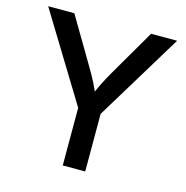

<svg xmlns="http://www.w3.org/2000/svg" viewBox="-107 -829 904 931"><g transform="rotate(15 345.0 -364.0)"><path d="M289.6 0V-289.1L21.5 -727.5H152.8L289.6 -496.1Q311.5 -459.5 329.1 -424.8Q346.7 -390.1 364.7 -342.3H329.6Q347.7 -390.6 365.2 -425.8Q382.8 -460.9 403.3 -496.1L538.1 -727.5H668.9L402.3 -289.1V0Z"/></g></svg>

Font: V-Inter
Style: Medium-500
Weight: 500
Designer: Rasmus Andersson
Foundry: rsms
Version: Version 4.000;git-4146feb